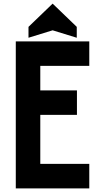

<svg xmlns="http://www.w3.org/2000/svg" viewBox="-20 -1038 580 1058"><path d="M67 -810H472V-675H202V-540H404V-405H202V-135H472V0H67ZM403 -890V-830L270 -871L137 -830V-890L270 -1018Z"/></svg>

Font: Transit CAT
Style: Regular
Weight: 400
Designer: Peter Wiegel
Foundry: Peter Wiegel
Version: 1.000